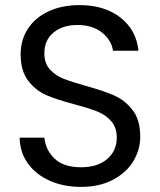

<svg xmlns="http://www.w3.org/2000/svg" viewBox="-20 -726 627 753"><path d="M298 7Q229 7 174.5 -17.5Q120 -42 89 -85.5Q58 -129 57 -186H154Q159 -137 194.5 -103.5Q230 -70 298 -70Q363 -70 400.5 -102.5Q438 -135 438 -186Q438 -226 416 -251Q394 -276 361 -289Q328 -302 272 -317Q203 -335 161.5 -353Q120 -371 90.5 -409.5Q61 -448 61 -513Q61 -570 90 -614Q119 -658 171.5 -682Q224 -706 292 -706Q390 -706 452.5 -657Q515 -608 523 -527H423Q418 -567 381 -597.5Q344 -628 283 -628Q226 -628 190 -598.5Q154 -569 154 -516Q154 -478 175.5 -454Q197 -430 228.5 -417.5Q260 -405 317 -389Q386 -370 428 -351.5Q470 -333 500 -294.5Q530 -256 530 -190Q530 -139 503 -94Q476 -49 423 -21Q370 7 298 7Z"/></svg>

Font: A Bank Premium Regular
Style: Regular
Weight: 400
Designer: Ninad Kale (Devanagari), Jonny Pinhorn (Latin), Htun Naung (Myanmar)
Foundry: Indian Type Foundry
Version: 4.004